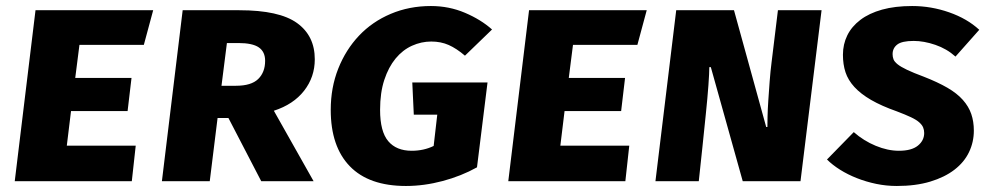

<svg xmlns="http://www.w3.org/2000/svg" viewBox="-20 -602 3291 638"><path d="M244 -453 230 -343H417L404 -233H216L202 -118H431L418 0H29L98 -568H489L458 -453Z M1026 -405Q1026 -346 990.5 -300.5Q955 -255 890 -234L1022 0H848L739 -210H703L677 0H518L587 -568H775Q908 -568 967 -525.5Q1026 -483 1026 -405ZM764 -317Q815 -317 838 -339.5Q861 -362 861 -400Q861 -430 840 -444.5Q819 -459 772 -459H734L716 -317Z M1329 16Q1206 16 1142.5 -49.5Q1079 -115 1079 -237Q1079 -311 1104 -374Q1129 -437 1173 -483.5Q1217 -530 1278.5 -556Q1340 -582 1412 -582Q1472 -582 1525 -559.5Q1578 -537 1615 -504L1525 -417Q1497 -441 1471 -452.5Q1445 -464 1413 -464Q1380 -464 1349 -450Q1318 -436 1294.5 -407.5Q1271 -379 1257 -336.5Q1243 -294 1243 -237Q1243 -165 1270 -133Q1297 -101 1348 -101Q1388 -101 1421 -117L1433 -221H1355L1350 -328H1600L1565 -46Q1513 -17 1451 -0.5Q1389 16 1329 16Z M1884 -453 1870 -343H2057L2044 -233H1856L1842 -118H2071L2058 0H1669L1738 -568H2129L2098 -453Z M2530 -180Q2530 -191 2530.5 -214.5Q2531 -238 2533 -268Q2535 -298 2537.5 -331.5Q2540 -365 2544 -396L2565 -568H2710L2640 0H2448L2342 -379H2337Q2337 -360 2334 -318.5Q2331 -277 2325.5 -224Q2320 -171 2314 -112.5Q2308 -54 2302 0H2158L2227 -568H2419L2526 -180Z M3216 -168Q3216 -130 3200 -96.5Q3184 -63 3151.5 -38Q3119 -13 3071 1.5Q3023 16 2960 16Q2925 16 2891.5 9Q2858 2 2827.5 -10Q2797 -22 2771.5 -38Q2746 -54 2728 -72L2817 -163Q2850 -134 2890 -117.5Q2930 -101 2967 -101Q3009 -101 3030 -118Q3051 -135 3051 -160Q3051 -170 3047.5 -178.5Q3044 -187 3034.5 -195.5Q3025 -204 3007 -212.5Q2989 -221 2960 -232Q2909 -250 2874.5 -270Q2840 -290 2819 -313Q2798 -336 2789.5 -362Q2781 -388 2781 -420Q2781 -455 2795.5 -484.5Q2810 -514 2839 -536Q2868 -558 2911 -570Q2954 -582 3011 -582Q3074 -582 3134 -561Q3194 -540 3234 -503L3155 -414Q3126 -440 3088 -453Q3050 -466 3016 -466Q2977 -466 2961.5 -454Q2946 -442 2946 -422Q2946 -413 2949 -405Q2952 -397 2962.5 -388.5Q2973 -380 2994 -370Q3015 -360 3050 -347Q3096 -329 3128 -310.5Q3160 -292 3179.5 -270Q3199 -248 3207.5 -223Q3216 -198 3216 -168Z"/></svg>

Font: Qjlgwqiwhsfqbnnlvksmvfsycuq
Style: Regular
Weight: 700
Italic angle: -8°
Designer: Carrois Corporate & Edenspiekermann
Foundry: Carrois Corporate GbR & Edenspiekermann AG
Version: Version 2.001